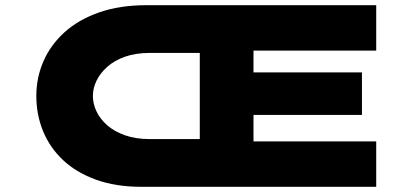

<svg xmlns="http://www.w3.org/2000/svg" viewBox="-20 -720 1602 740"><path d="M525 0Q426 0 350 -27.5Q274 -55 223 -103Q172 -151 146 -214.5Q120 -278 120 -350Q120 -421 147.5 -484Q175 -547 228.5 -595.5Q282 -644 361.5 -672Q441 -700 545 -700H1430V-525H957V-441H1375V-277H957V-175H1430V0ZM338 -350Q338 -320 352 -290.5Q366 -261 393.5 -237Q421 -213 462 -198.5Q503 -184 557 -184H750V-516H557Q503 -516 462 -501.5Q421 -487 393.5 -462.5Q366 -438 352 -409Q338 -380 338 -350Z"/></svg>

Font: Lexend Zetta Black
Style: Regular
Weight: 900
Designer: Bonnie Shaver-Troup, Thomas Jockin
Foundry: Lexend
Version: Version 1.007